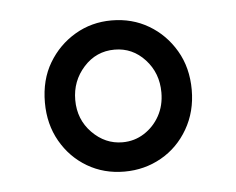

<svg xmlns="http://www.w3.org/2000/svg" viewBox="-33 -760 434 353"><g transform="rotate(-5 184.0 -583.5)"><path d="M49 -583Q49 -625 67.5 -656Q86 -687 116.5 -705Q147 -723 184 -723Q222 -723 252.5 -705Q283 -687 301.5 -655.5Q320 -624 320 -583Q320 -543 301.5 -511Q283 -479 252 -461.5Q221 -444 184 -444Q146 -444 115.5 -462Q85 -480 67 -511.5Q49 -543 49 -583ZM105 -583Q105 -547 129 -522.5Q153 -498 185 -498Q207 -498 225 -509.5Q243 -521 253.5 -540Q264 -559 264 -583Q264 -619 241 -644Q218 -669 185 -669Q151 -669 128 -643.5Q105 -618 105 -583Z"/></g></svg>

Font: Noto Sans Display Condensed
Style: Regular
Weight: 400
Width: 3
Designer: Monotype Design Team
Foundry: Monotype Imaging Inc.
Version: Version 2.003